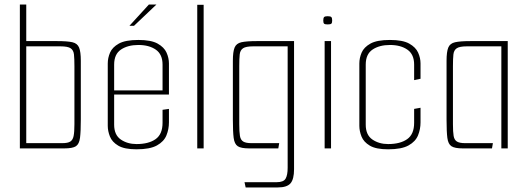

<svg xmlns="http://www.w3.org/2000/svg" viewBox="-20 -650 2311 841"><path d="M67 0V-630H95V-470H230Q275 -470 297 -465Q319 -460 326.5 -441.5Q334 -423 334 -384V-128Q334 -74 330.5 -46.5Q327 -19 312.5 -9.5Q298 0 262 0ZM95 -23H253Q277 -23 288 -30Q299 -37 302.5 -54.5Q306 -72 306 -106V-360Q306 -393 304 -411.5Q302 -430 289.5 -438.5Q277 -447 245 -447H95Z M578 4Q525 4 498 -12Q471 -28 461.5 -52Q452 -76 452 -99V-372Q452 -396 462 -419.5Q472 -443 500.5 -459Q529 -475 586 -475Q642 -475 670.5 -459Q699 -443 709.5 -419.5Q720 -396 720 -372V-250L692 -249V-367Q692 -412 662.5 -432.5Q633 -453 586 -453Q540 -453 510 -433Q480 -413 480 -367V-104Q480 -59 509 -39Q538 -19 578 -19Q631 -19 661.5 -40.5Q692 -62 692 -112V-169L720 -173V-114Q720 -84 709 -57Q698 -30 667.5 -13Q637 4 578 4ZM459 -236V-254H720V-236ZM547 -537 632 -630H665L567 -537Z M844 -629H872V0H844Z M1056 171 1051 148H1192Q1222 148 1231 132.5Q1240 117 1240 85V-447H1089Q1057 -447 1044.5 -438.5Q1032 -430 1030 -411.5Q1028 -393 1028 -360V-106Q1028 -72 1031 -54.5Q1034 -37 1045.5 -30Q1057 -23 1081 -23H1203L1199 0H1071Q1036 0 1021.5 -9.5Q1007 -19 1003.5 -46Q1000 -73 1000 -125V-384Q1000 -423 1007.5 -441.5Q1015 -460 1037.5 -465Q1060 -470 1105 -470H1268V91Q1268 135 1252.5 153Q1237 171 1197 171Z M1402 0V-470H1430V0ZM1415 -543Q1403 -543 1399.5 -546.5Q1396 -550 1396 -560Q1396 -571 1399.5 -575Q1403 -579 1415 -579Q1428 -579 1431.5 -575Q1435 -571 1435 -560Q1435 -550 1431.5 -546.5Q1428 -543 1415 -543Z M1680 4Q1627 4 1600 -12Q1573 -28 1563.5 -52Q1554 -76 1554 -99V-372Q1554 -396 1564 -419.5Q1574 -443 1602.5 -459Q1631 -475 1688 -475Q1744 -475 1772.5 -459Q1801 -443 1811.5 -419.5Q1822 -396 1822 -372V-305L1794 -299V-367Q1794 -412 1764.5 -432.5Q1735 -453 1688 -453Q1642 -453 1612 -433Q1582 -413 1582 -367V-104Q1582 -59 1611 -39Q1640 -19 1680 -19Q1733 -19 1763.5 -40.5Q1794 -62 1794 -112V-173L1822 -178V-114Q1822 -84 1811 -57Q1800 -30 1769.5 -13Q1739 4 1680 4Z M2007 0Q1972 0 1957.5 -9.5Q1943 -19 1939.5 -46Q1936 -73 1936 -125V-384Q1936 -423 1943.5 -441.5Q1951 -460 1973.5 -465Q1996 -470 2041 -470H2204V0H2176V-447H2025Q1993 -447 1980.5 -438.5Q1968 -430 1966 -411.5Q1964 -393 1964 -360V-106Q1964 -72 1967 -54.5Q1970 -37 1981.5 -30Q1993 -23 2017 -23H2139L2135 0Z"/></svg>

Font: Smooch Sans Thin ExtraLight
Style: Regular
Weight: 250
Version: Version 1.010